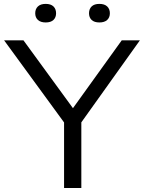

<svg xmlns="http://www.w3.org/2000/svg" viewBox="-34 -942 720 962"><path d="M287 0V-328.5L-13.5 -740H83.5L331.5 -400L576 -740H667L373.5 -329V0ZM464 -829.5Q438.5 -829.5 425.2 -842Q412 -854.5 412 -875.5Q412 -897 425.2 -909.8Q438.5 -922.5 464 -922.5Q489.5 -922.5 503 -909.8Q516.5 -897 516.5 -875.5Q516.5 -854.5 503 -842Q489.5 -829.5 464 -829.5ZM195 -829.5Q169.5 -829.5 156 -842Q142.5 -854.5 142.5 -875.5Q142.5 -897 156 -909.8Q169.5 -922.5 195 -922.5Q220.5 -922.5 233.8 -909.8Q247 -897 247 -875.5Q247 -854.5 233.8 -842Q220.5 -829.5 195 -829.5Z"/></svg>

Font: Encode Sans Expanded Expanded
Style: Regular
Weight: 400
Width: 7
Designer: Multiple Designers
Foundry: Impallari Type
Version: Version 3.000; ttfautohint (v1.8.3) -l 8 -r 50 -G 200 -x 14 